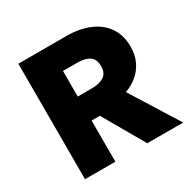

<svg xmlns="http://www.w3.org/2000/svg" viewBox="-156 -854 1006 1008"><g transform="rotate(-30 347.0 -350.0)"><path d="M79.5 0V-700H370Q450 -700 509.8 -674.5Q569.5 -649 602.2 -600.8Q635 -552.5 635 -484Q635 -433 616.2 -394.2Q597.5 -355.5 565.5 -329Q533.5 -302.5 494 -289L674.5 0H457L313.5 -249.5H263.5V0ZM263.5 -395H349.5Q396 -395 422.8 -412.8Q449.5 -430.5 449.5 -472Q449.5 -514 423.8 -532Q398 -550 352 -550H263.5Z"/></g></svg>

Font: Geologica ExtraBold
Style: Regular
Weight: 800
Designer: Sindre Bremnes, Frode Helland
Foundry: Monokrom Skriftforlag AS
Version: Version 1.010;gftools[0.9.28]